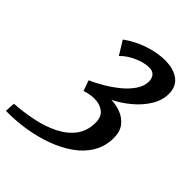

<svg xmlns="http://www.w3.org/2000/svg" viewBox="-318 -615 916 916"><g transform="rotate(45 140.0 -157.0)"><path d="M253 -511Q310 -511 344.5 -485.5Q379 -460 379 -410Q379 -367 354.5 -326.5Q330 -286 290.5 -252.5Q251 -219 205 -196Q239 -195 270.5 -182.5Q302 -170 322 -144Q342 -118 342 -76Q342 -20 315.5 25Q289 70 243 102.5Q197 135 138 156.5Q79 178 14.5 188Q-50 198 -114 197L-111 146Q-49 142 11 129.5Q71 117 120.5 92.5Q170 68 199.5 29Q229 -10 229 -66Q229 -106 204.5 -124.5Q180 -143 144 -143Q115 -143 81 -132L62 -185Q92 -198 128 -219Q164 -240 196 -266Q228 -292 249 -322.5Q270 -353 270 -384Q270 -406 258.5 -419.5Q247 -433 223 -433Q191 -433 150 -415Q109 -397 82 -369L40 -438Q90 -474 146.5 -492.5Q203 -511 253 -511Z"/></g></svg>

Font: Rosario SemiBold
Style: Italic
Weight: 600
Italic angle: -8.05°
Designer: Hector Gatti
Foundry: Omnibus Type
Version: Version 1.101; ttfautohint (v1.8.1.43-b0c9)